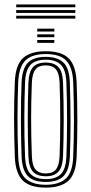

<svg xmlns="http://www.w3.org/2000/svg" viewBox="-20 -838 412 865"><path d="M186.2 7.2Q114.5 7.2 82.1 -25.2Q49.8 -57.8 46.8 -131.2Q43.5 -221.8 43.4 -302.8Q43.2 -383.8 46.8 -469.8Q50 -545.2 83.6 -576.2Q117.2 -607.2 186.2 -607.2Q258.2 -607.2 290.1 -574.5Q322 -541.8 325.2 -468.8Q328.5 -377.8 328.5 -296.8Q328.5 -215.8 325.2 -130.5Q322 -54.8 288.4 -23.8Q254.8 7.2 186.2 7.2ZM186.2 -5.5Q246 -5.5 276.4 -33.2Q306.8 -61 309.8 -130.8Q313 -215.8 313.1 -295.2Q313.2 -374.8 309.8 -468Q307.2 -533.2 279.4 -563.9Q251.5 -594.5 186.2 -594.5Q123.2 -594.5 94 -565.1Q64.8 -535.8 62 -467Q59 -390.8 58.8 -308.1Q58.5 -225.5 62.2 -130.8Q65 -60.2 96 -32.9Q127 -5.5 186.2 -5.5ZM186.2 -18.2Q131.2 -18.2 105.5 -44.6Q79.8 -71 77.2 -133.8Q74.5 -211.5 74.2 -297.1Q74 -382.8 77.2 -466.5Q80 -529.2 105.8 -555.5Q131.5 -581.8 186.2 -581.8Q238.2 -581.8 265.1 -556.8Q292 -531.8 294.5 -468.8Q297.5 -380.8 297.8 -299.1Q298 -217.5 294.8 -133.8Q292 -70.5 266.1 -44.4Q240.2 -18.2 186.2 -18.2ZM186.2 -31Q232.2 -31 254.6 -54.1Q277 -77.2 279.2 -134.2Q282 -205.8 282.2 -290Q282.5 -374.2 279.2 -465.8Q277 -523.2 254.2 -546.1Q231.5 -569 186.2 -569Q140 -569 117.5 -545.8Q95 -522.5 92.8 -466Q90 -393.8 89.6 -309.8Q89.2 -225.8 92.8 -133.8Q95 -76 118.2 -53.5Q141.5 -31 186.2 -31ZM186.2 -43.8Q149.2 -43.8 129.6 -63.5Q110 -83.2 108 -134.5Q102 -300 108 -465Q110 -514.2 128.5 -535.2Q147 -556.2 186.2 -556.2Q223 -556.2 242.5 -536.5Q262 -516.8 264 -465.5Q267 -381.5 267 -297.8Q267 -214 264 -134.8Q262 -85 243.2 -64.4Q224.5 -43.8 186.2 -43.8ZM186.2 -56.5Q218 -56.5 232.5 -75.1Q247 -93.8 248.5 -135.5Q251.2 -210.2 251.5 -291.4Q251.8 -372.5 248.5 -465Q247 -508.5 231.5 -526Q216 -543.5 186.2 -543.5Q154 -543.5 139.5 -524.8Q125 -506 123.5 -464.2Q120.2 -382.2 120.2 -304.1Q120.2 -226 123.5 -134.8Q125 -91 140.8 -73.8Q156.5 -56.5 186.2 -56.5ZM147.8 -696V-708.8H224.8V-696ZM147.8 -670.5V-683.2H224.8V-670.5ZM147.8 -645V-657.8H224.8V-645ZM319.5 -805.2H53V-818H319.5ZM319.5 -779.8H53V-792.5H319.5ZM319.5 -754.2H53V-767H319.5Z"/></svg>

Font: Big Shoulders Inline Display Medium
Style: Regular
Weight: 500
Designer: Patric King
Foundry: XO Type Co
Version: Version 1.000